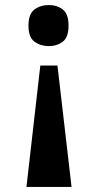

<svg xmlns="http://www.w3.org/2000/svg" viewBox="-20 -562 388 762"><path d="M208 -302 264 180H85L140 -302ZM173 -542Q206 -542 229 -524.5Q252 -507 252 -460Q252 -414 229 -396.5Q206 -379 173 -379Q141 -379 117 -396.5Q93 -414 93 -460Q93 -507 117 -524.5Q141 -542 173 -542Z"/></svg>

Font: Noto Serif Armenian Condensed ExtraBold
Style: Regular
Weight: 800
Width: 3
Designer: Monotype Design Team
Foundry: Monotype Imaging Inc.
Version: Version 2.008; ttfautohint (v1.8.4.7-5d5b)